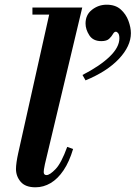

<svg xmlns="http://www.w3.org/2000/svg" viewBox="-20 -786 577 817"><path d="M131 11Q88 11 68 -12.5Q48 -36 48 -67Q48 -79 50.5 -96.5Q53 -114 57 -132L196 -754H330L171 -87Q168 -74 167 -65.5Q166 -57 166 -54Q166 -41 178 -41Q192 -41 216.5 -66.5Q241 -92 266 -161L291 -152Q275 -98 250.5 -61.5Q226 -25 195.5 -7Q165 11 131 11ZM118 -724V-754H273V-724ZM344 -444 331 -467Q405 -505 446.5 -545Q488 -585 488 -623Q488 -638 483 -644.5Q478 -651 473 -651Q466 -651 460.5 -641Q455 -631 444.5 -621Q434 -611 411 -611Q376 -611 360 -636Q344 -661 344 -686Q344 -723 371.5 -744.5Q399 -766 434 -766Q471 -766 493.5 -746Q516 -726 526.5 -697.5Q537 -669 537 -645Q537 -590 486.5 -536Q436 -482 344 -444Z"/></svg>

Font: Libre Bodoni
Style: Bold Italic
Weight: 700
Italic angle: -13°
Version: Version 2.005;gftools[0.9.23]